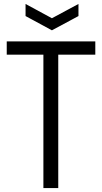

<svg xmlns="http://www.w3.org/2000/svg" viewBox="-20 -949 514 969"><path d="M109 -929 242 -857 376 -929V-868L242 -796L109 -868ZM199 -673H14V-740H461V-673H274V0H199Z"/></svg>

Font: Encode Sans Compressed
Style: Regular
Weight: 400
Designer: Pablo Impallari, Andres Torresi
Foundry: Pablo Impallari, Andres Torresi
Version: Version 1.000; ttfautohint (v1.00) -l 8 -r 50 -G 200 -x 14 -